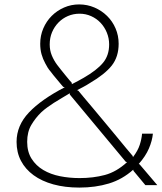

<svg xmlns="http://www.w3.org/2000/svg" viewBox="-20 -838 732 869"><path d="M692 0H638L584 -65L583 -70Q534 -26 473 -7.5Q412 11 339 11Q274 11 221.5 -3.5Q169 -18 132 -45Q95 -72 75 -110Q55 -148 55 -196Q55 -270 111 -329Q167 -388 273 -443L266 -445Q264 -447 256 -456.5Q248 -466 239 -477Q230 -488 221.5 -498Q213 -508 210 -513Q202 -522 196 -531.5Q190 -541 185 -551Q174 -571 168 -592.5Q162 -614 162 -640Q162 -677 176 -709.5Q190 -742 214 -766Q238 -790 270 -804Q302 -818 338 -818Q375 -818 407.5 -804Q440 -790 464.5 -766Q489 -742 503 -709.5Q517 -677 517 -640Q517 -581 486 -541.5Q455 -502 385 -461Q373 -453 355 -443.5Q337 -434 329 -430L335 -427Q340 -420 358.5 -398.5Q377 -377 401.5 -347.5Q426 -318 454.5 -284Q483 -250 508 -219.5Q533 -189 552.5 -165.5Q572 -142 580 -133L582 -127Q604 -156 612.5 -182.5Q621 -209 623 -233H672Q669 -201 654 -166Q639 -131 608 -96L612 -94ZM474 -637Q474 -665 463.5 -690.5Q453 -716 435 -735Q417 -754 392.5 -765Q368 -776 340 -776Q312 -776 287.5 -765.5Q263 -755 244.5 -736Q226 -717 215.5 -692Q205 -667 205 -637Q205 -610 214.5 -587Q224 -564 239 -544Q245 -536 255 -523.5Q265 -511 275.5 -498Q286 -485 294.5 -475Q303 -465 305 -463V-457Q319 -464 333 -471.5Q347 -479 359 -486Q418 -520 446 -553.5Q474 -587 474 -637ZM555 -104 549 -106 296 -410V-416Q283 -408 260 -394.5Q237 -381 223 -372Q208 -362 194 -352Q180 -342 167 -330Q141 -305 122 -273Q103 -241 103 -196Q103 -151 123 -119.5Q143 -88 176 -68.5Q209 -49 251.5 -40.5Q294 -32 340 -32Q402 -32 454.5 -46Q507 -60 555 -104Z"/></svg>

Font: TypoPRO Sinkin Sans
Style: 200 X Light
Weight: 200
Designer: Keith Bates
Foundry: K-Type
Version: Sinkin Sans (version 1.0)  by Keith Bates   •   © 2014   www